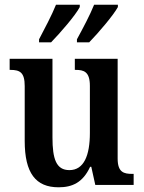

<svg xmlns="http://www.w3.org/2000/svg" viewBox="-20 -786 610 816"><path d="M307 -606H359C398 -646 462 -721 481 -756V-766H380C362 -721 333 -667 307 -619ZM146 -606H197C236 -646 301 -721 319 -756V-766H218C200 -721 171 -667 146 -619ZM229 10C287 10 332 -10 363 -77H368L385 0H548V-47H542C507 -47 480 -53 480 -112V-536H298V-489H301C336 -489 362 -482 362 -421V-221C362 -126 337 -63 275 -63C219 -63 203 -110 203 -202V-536H21V-489H24C65 -489 85 -478 85 -420V-187C85 -50 132 10 229 10Z"/></svg>

Font: Noto Serif Condensed Semi
Style: Regular
Weight: 600
Width: 3
Designer: Monotype Design Team
Foundry: Monotype Imaging Inc.
Version: Version 1.002